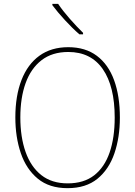

<svg xmlns="http://www.w3.org/2000/svg" viewBox="-20 -1022 705 1001"><path d="M605 -409Q605 -306 576.5 -222.5Q548 -139 488 -90Q428 -41 332 -41Q237 -41 177 -90.5Q117 -140 88.5 -223.5Q60 -307 60 -410Q60 -522 92 -604.5Q124 -687 185.5 -731.5Q247 -776 336 -776Q425 -776 485 -731Q545 -686 575 -603.5Q605 -521 605 -409ZM86 -410Q86 -307 113.5 -229.5Q141 -152 195.5 -109Q250 -66 333 -66Q417 -66 471 -108Q525 -150 551.5 -227Q578 -304 578 -409Q578 -572 516 -661.5Q454 -751 336 -751Q252 -751 196.5 -708Q141 -665 113.5 -588.5Q86 -512 86 -410ZM283 -1002Q307 -966 344 -924Q381 -882 413 -851V-843H394Q358 -874 318.5 -917Q279 -960 253 -995V-1002Z"/></svg>

Font: Noto Sans Tamil UI SemiCondensed Thin
Style: Regular
Weight: 100
Width: 4
Designer: Jelle Bosma - Monotype Design Team
Foundry: Monotype Imaging Inc.
Version: Version 2.004; ttfautohint (v1.8.4.7-5d5b)